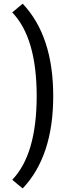

<svg xmlns="http://www.w3.org/2000/svg" viewBox="-20 -770 383 1071"><path d="M106.4 281.2C220.2 161.6 276.9 -10.3 276.9 -234.4C276.9 -457.5 220.2 -629.4 106.4 -749.5L48.3 -700.7C139.2 -606 184.6 -450.7 184.6 -234.4C184.6 -17.6 139.2 138.2 48.3 232.9Z"/></svg>

Font: Estedad Medium
Style: Regular
Weight: 500
Designer: Amin Abedi
Version: Version 7.3